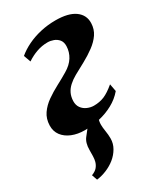

<svg xmlns="http://www.w3.org/2000/svg" viewBox="-199 -619 824 954"><g transform="rotate(-30 213.5 -141.5)"><path d="M66.5 253 55.5 221.5Q77.5 213 88 200.5Q98.5 188 103 172Q106.5 159 107 142Q107.5 125 107.5 106.5Q107.5 65 126.5 41.5Q145.5 18 161.5 -3L248 -49.5Q234.5 -32 227 -13Q219.5 6 219.5 26.5Q219.5 42 223.2 64.8Q227 87.5 227 109Q227 138 212.2 163.5Q197.5 189 174 208Q151.5 226 123.2 237.8Q95 249.5 66.5 253ZM136 10Q96.5 10 64.5 -3Q32.5 -16 14.2 -40.2Q-4 -64.5 -3 -98Q-2 -135.5 17.2 -163.5Q36.5 -191.5 66.8 -212.8Q97 -234 131.2 -252Q165.5 -270 195.5 -288Q230.5 -308.5 248 -336.5Q265.5 -364.5 266.5 -398Q267 -421 255.8 -434.8Q244.5 -448.5 227.5 -454.8Q210.5 -461 194 -461Q161 -461 130.5 -450Q100 -439 73.5 -421L59 -461Q85 -483 120 -500Q155 -517 196.5 -526.5Q238 -536 282.5 -536Q356 -536 393.8 -508.8Q431.5 -481.5 430 -435.5Q429 -401 410.8 -374.2Q392.5 -347.5 363.2 -326Q334 -304.5 300.5 -286.2Q267 -268 235 -250.5Q212 -237.5 195 -222Q178 -206.5 169 -187.8Q160 -169 159 -144.5Q158.5 -120.5 170 -104.8Q181.5 -89 200 -81Q218.5 -73 237 -73Q270 -73 297 -84.2Q324 -95.5 359 -125L367 -82Q340 -50 302.5 -29.8Q265 -9.5 222.5 0.2Q180 10 136 10Z"/></g></svg>

Font: Merriweather 96pt Black
Style: Italic
Weight: 900
Italic angle: -7.8°
Version: Version 2.101